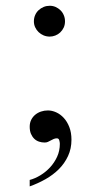

<svg xmlns="http://www.w3.org/2000/svg" viewBox="-20 -482 319 669"><path d="M229 4.9Q229 36.1 217 61.8Q205.1 87.4 185.1 107.4Q165 127.4 138.7 142.3Q112.3 157.2 83.5 167.5V145Q102.1 140.1 120.8 128.7Q139.6 117.2 154.5 101.1Q169.4 85 179 64.2Q188.5 43.5 188.5 19Q188.5 13.7 186.5 6.8Q184.6 0 178.2 0Q172.4 0 167.2 2.2Q162.1 4.4 157 7.3Q151.9 10.3 146.7 12.5Q141.6 14.6 135.7 14.6Q125.5 14.6 116 11.5Q106.4 8.3 99.4 1.5Q92.3 -5.4 87.9 -15.6Q83.5 -25.9 83.5 -40.5Q83.5 -53.7 88.6 -64.2Q93.8 -74.7 102.5 -82Q111.3 -89.4 122.8 -93.3Q134.3 -97.2 147 -97.2Q161.1 -97.2 175.8 -90.6Q190.4 -84 202.1 -71.3Q213.9 -58.6 221.4 -39.6Q229 -20.5 229 4.9ZM206.5 -407.7Q206.5 -395.5 201.9 -385.7Q197.3 -376 189.7 -368.9Q182.1 -361.8 172.6 -358.2Q163.1 -354.5 153.3 -354.5Q142.1 -354.5 132.1 -358.6Q122.1 -362.8 114.5 -370.1Q106.9 -377.4 102.5 -387Q98.1 -396.5 98.1 -407.7Q98.1 -419.4 102.5 -429.4Q106.9 -439.5 114.5 -446.5Q122.1 -453.6 132.1 -457.8Q142.1 -461.9 153.3 -461.9Q164.1 -461.9 173.6 -457.8Q183.1 -453.6 190.4 -446.5Q197.8 -439.5 202.1 -429.4Q206.5 -419.4 206.5 -407.7Z"/></svg>

Font: Doulos SIL APac
Style: Regular
Weight: 400
Designer: Walt Agee, Victor Gaultney, Peter Martin, Debbi Hosken, Becca Hirsbrunner
Foundry: SIL International
Version: Version 5.000